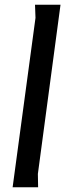

<svg xmlns="http://www.w3.org/2000/svg" viewBox="-20 -786 274 806"><path d="M234 -766 139 -56 140 0H33L129 -711L127 -766Z"/></svg>

Font: Rosario SemiBold
Style: Italic
Weight: 600
Italic angle: -8.05°
Designer: Hector Gatti
Foundry: Omnibus Type
Version: Version 1.101; ttfautohint (v1.8.1.43-b0c9)